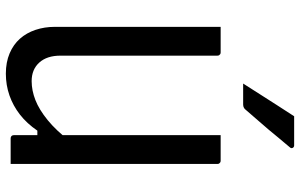

<svg xmlns="http://www.w3.org/2000/svg" viewBox="-200 -784 1001 640"><g transform="rotate(90 300.0 -464.5)"><path d="M527 0Q513 0 499 0Q485 0 471 0Q457 0 442 0Q440 0 438 -0.5Q436 -1 435 -2Q434 -3 433 -4Q432 -5 431.5 -7Q431 -9 431 -11Q431 -97 431 -183Q431 -269 431 -355.5Q431 -442 431 -528Q431 -614 431 -700Q446 -700 460 -700Q474 -700 488 -700Q502 -700 516 -700Q520 -700 522 -698.5Q524 -697 525.5 -695Q527 -693 527 -689Q527 -616 527 -543Q527 -470 527 -396.5Q527 -323 527 -250Q527 -177 527 -104Q527 -77 527 -51Q527 -25 527 0ZM226 16Q188 16 158.5 3.5Q129 -9 109.5 -31Q90 -53 80 -83Q70 -113 70 -147Q70 -223 70 -298.5Q70 -374 70 -449.5Q70 -525 70 -601Q70 -626 70 -650.5Q70 -675 70 -700Q92 -700 112.5 -700Q133 -700 155 -700Q159 -700 161 -698.5Q163 -697 164.5 -695Q166 -693 166 -689Q166 -604 166 -515.5Q166 -427 166 -339.5Q166 -252 166 -166Q166 -121 189 -95.5Q212 -70 251 -70Q282 -70 314 -82.5Q346 -95 381 -123.5Q416 -152 453 -200V-89H416Q392 -54 362.5 -31Q333 -8 298.5 4Q264 16 226 16ZM368 -945Q392 -945 406 -945Q420 -945 432 -945Q444 -945 465 -945Q471 -945 473.5 -940Q476 -935 471 -930Q453 -909 439.5 -892.5Q426 -876 413.5 -861Q401 -846 385 -828Q369 -810 346 -783Q344 -780 339.5 -777.5Q335 -775 329 -775Q312 -775 301 -775Q290 -775 280 -775Q270 -775 259 -775Q279 -806 296 -833Q313 -860 330.5 -887Q348 -914 368 -945Z"/></g></svg>

Font: RecMonoLinear Nerd Font Mono
Style: Regular
Weight: 400
Monospace: yes
Version: Version 1.085; ttfautohint (v1.8.4.7-5d5b);Nerd Fonts 3.2.1